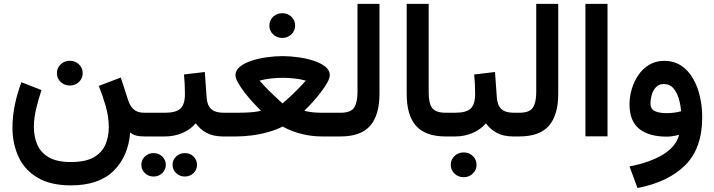

<svg xmlns="http://www.w3.org/2000/svg" viewBox="-20 -700 3665 985"><path d="M272 -324.7Q272 -351.6 291.3 -369.9Q310.5 -388.2 338.4 -388.2Q365.7 -388.2 385 -369.9Q404.3 -351.6 404.3 -324.7Q404.3 -297.9 385 -279.5Q365.7 -261.2 338.4 -261.2Q310.5 -261.2 291.3 -279.5Q272 -297.9 272 -324.7ZM343.8 131.3Q418.5 131.3 460.7 107.2Q502.9 83 520.5 42.5Q538.1 2 538.1 -46.9Q538.1 -101.6 521.7 -157.7Q505.4 -213.9 486.8 -259.3L599.6 -302.2L637.7 -185.1Q646.5 -157.2 665.5 -139.4Q684.6 -121.6 719.7 -121.6H738.8V0H721.7Q695.8 0 679 -4.4Q662.1 -8.8 647.9 -20.5Q638.2 102.5 562.5 176.8Q486.8 251 343.8 251Q238.8 251 172.4 211.4Q106 171.9 75 104.5Q43.9 37.1 43.9 -45.9Q43.9 -101.6 55.9 -160.9Q67.9 -220.2 89.8 -278.3L192.9 -237.8Q176.3 -189 165 -140.4Q153.8 -91.8 153.8 -48.3Q153.8 1 171.1 41.7Q188.5 82.5 230 106.9Q271.5 131.3 343.8 131.3Z M719.2 -121.6H826.7Q883.3 -121.6 906 -143.3Q928.7 -165 928.7 -217.3Q928.7 -244.1 927.5 -269Q926.3 -293.9 923.8 -317.9L1030.8 -330.6L1040 -200.7Q1042.5 -160.2 1063.2 -140.9Q1084 -121.6 1126 -121.6H1136.2V0H1125Q1074.2 0 1040 -18.3Q1005.9 -36.6 984.4 -67.4Q956.1 -34.7 914.6 -17.3Q873 0 826.7 0H719.2ZM865.2 145.5Q865.2 120.1 883.8 102.8Q902.3 85.4 928.2 85.4Q954.6 85.4 972.7 102.8Q990.7 120.1 990.7 145.5Q990.7 170.9 972.7 188.2Q954.6 205.6 928.2 205.6Q902.3 205.6 883.8 188.2Q865.2 170.9 865.2 145.5ZM705.1 145.5Q705.1 120.1 723.4 102.8Q741.7 85.4 768.1 85.4Q793.9 85.4 812.3 102.8Q830.6 120.1 830.6 145.5Q830.6 170.9 812.3 188.2Q793.9 205.6 768.1 205.6Q741.7 205.6 723.4 188.2Q705.1 170.9 705.1 145.5Z M1361.8 -568.8Q1361.8 -595.7 1381.1 -614Q1400.4 -632.3 1428.2 -632.3Q1455.6 -632.3 1474.9 -614Q1494.1 -595.7 1494.1 -568.8Q1494.1 -542 1474.9 -523.7Q1455.6 -505.4 1428.2 -505.4Q1400.4 -505.4 1381.1 -523.7Q1361.8 -542 1361.8 -568.8ZM1429.7 -412.1Q1467.8 -412.1 1510 -406.2Q1552.2 -400.4 1589.1 -388.4Q1626 -376.5 1648.9 -357.9Q1671.9 -339.4 1671.9 -314.5Q1671.9 -298.8 1658.4 -274.9Q1645 -251 1624.3 -224.4Q1603.5 -197.8 1581.3 -173.3Q1559.1 -148.9 1541 -131.8Q1566.4 -125 1589.4 -123.3Q1612.3 -121.6 1631.8 -121.6H1708V0H1632.3Q1523.9 0 1429.7 -50.8Q1397.9 -34.2 1356.9 -22.7Q1315.9 -11.2 1273.2 -5.6Q1230.5 0 1193.4 0H1116.2V-121.6H1193.8Q1207 -121.6 1229.7 -122.1Q1252.4 -122.6 1276.6 -124.8Q1300.8 -127 1318.8 -131.8Q1301.3 -148.9 1278.8 -173.3Q1256.3 -197.8 1235.6 -224.6Q1214.8 -251.5 1201.4 -275.4Q1188 -299.3 1188 -314.5Q1188 -339.4 1210.9 -357.9Q1233.9 -376.5 1270.5 -388.4Q1307.1 -400.4 1349.1 -406.2Q1391.1 -412.1 1429.7 -412.1ZM1430.2 -300.8Q1406.7 -300.8 1375 -297.9Q1343.3 -294.9 1311.5 -286.6Q1335.9 -258.3 1363.5 -231.2Q1391.1 -204.1 1410.4 -186.8Q1429.7 -169.4 1429.7 -169.4Q1429.7 -169.4 1449.2 -186.8Q1468.8 -204.1 1496.6 -231.2Q1524.4 -258.3 1548.8 -286.6Q1517.6 -294.9 1485.6 -297.9Q1453.6 -300.8 1430.2 -300.8Z M1688.5 -121.6H1727.1Q1780.8 -121.6 1797.4 -148.9Q1814 -176.3 1814 -225.6V-680.2H1926.8V-218.3Q1926.8 -110.4 1879.4 -55.2Q1832 0 1726.6 0H1688.5Z M2066.4 -680.2H2179.2V-226.1Q2179.2 -168 2198.2 -144.8Q2217.3 -121.6 2266.1 -121.6H2278.3V0H2266.1Q2163.1 0 2114.7 -54Q2066.4 -107.9 2066.4 -218.8Z M2258.3 -121.6H2315.4Q2372.1 -121.6 2394.8 -143.3Q2417.5 -165 2417.5 -217.3Q2417.5 -244.1 2416.3 -269Q2415 -293.9 2412.6 -317.9L2519.5 -330.6L2528.8 -200.7Q2531.2 -160.2 2552 -140.9Q2572.8 -121.6 2614.7 -121.6H2625V0H2613.8Q2563 0 2528.8 -18.3Q2494.6 -36.6 2473.1 -67.4Q2444.8 -34.7 2403.3 -17.3Q2361.8 0 2315.4 0H2258.3ZM2292.5 145.5Q2292.5 118.7 2311.8 100.3Q2331.1 82 2358.9 82Q2386.2 82 2405.5 100.3Q2424.8 118.7 2424.8 145.5Q2424.8 172.4 2405.5 190.7Q2386.2 209 2358.9 209Q2331.1 209 2311.8 190.7Q2292.5 172.4 2292.5 145.5Z M2605.5 -121.6H2644Q2697.8 -121.6 2714.4 -148.9Q2731 -176.3 2731 -225.6V-680.2H2843.8V-218.3Q2843.8 -110.4 2796.4 -55.2Q2749 0 2643.6 0H2605.5Z M3096.7 -680.2V-0.5H2983.4V-680.2Z M3582.5 -99.1Q3582.5 61 3495.1 147.7Q3407.7 234.4 3250.5 264.6L3209.5 153.8Q3314 133.8 3381.1 93Q3448.2 52.2 3463.9 -8.3Q3448.7 -4.4 3431.6 -1.7Q3414.6 1 3400.4 1Q3309.6 1 3259.5 -38.8Q3209.5 -78.6 3209.5 -165.5Q3209.5 -203.6 3220.9 -242.7Q3232.4 -281.7 3254.9 -314.7Q3277.3 -347.7 3310.5 -367.7Q3343.8 -387.7 3387.2 -387.7Q3437.5 -387.7 3474.4 -363.3Q3511.2 -338.9 3535.2 -297.4Q3559.1 -255.9 3570.8 -204.6Q3582.5 -153.3 3582.5 -99.1ZM3399.9 -119.6Q3420.9 -119.6 3439.9 -122.3Q3459 -125 3474.1 -129.4Q3471.2 -165.5 3461.2 -197.3Q3451.2 -229 3433.1 -249Q3415 -269 3386.2 -269Q3359.4 -269 3344.2 -251.7Q3329.1 -234.4 3323 -211.2Q3316.9 -188 3316.9 -169.9Q3316.9 -140.1 3339.4 -129.9Q3361.8 -119.6 3399.9 -119.6Z"/></svg>

Font: Vazirmatn RD FD SemiBold
Style: Regular
Weight: 600
Designer: Saber Rastikerdar
Foundry: Saber Rastikerdar
Version: Version 33.003